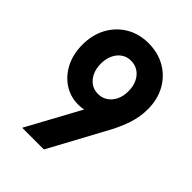

<svg xmlns="http://www.w3.org/2000/svg" viewBox="-210 -832 936 936"><g transform="rotate(45 258.0 -364.0)"><path d="M257.9 -727.5Q322.7 -727.5 373.4 -698.5Q424.1 -669.5 453.4 -617.5Q482.6 -565.5 482.6 -496.6Q482.6 -444.9 466.1 -395Q449.5 -345.2 424.6 -299L262.7 0H113L279.3 -305.1L317.6 -307.1Q308.1 -292.9 284.6 -283.1Q261.1 -273.2 229.4 -272.8Q174.4 -272 130.2 -300.2Q86 -328.5 60 -378.8Q34.1 -429.1 34.1 -494.1Q34.1 -562.4 62.7 -615Q91.4 -667.6 141.8 -697.6Q192.3 -727.5 257.9 -727.5ZM257.2 -606.7Q229.5 -606.7 208.3 -592.1Q187.1 -577.4 175.1 -551.5Q163 -525.6 163 -492.3Q163 -458.6 175.2 -432.6Q187.4 -406.7 208.6 -392.2Q229.7 -377.7 257.2 -377.7Q285.4 -377.7 307.1 -392.2Q328.9 -406.7 341.3 -432.6Q353.6 -458.6 353.6 -492.3Q353.6 -525.9 341.4 -551.8Q329.1 -577.7 307.4 -592.2Q285.7 -606.7 257.2 -606.7Z"/></g></svg>

Font: Reddit Sans Condensed
Style: Regular
Weight: 400
Designer: Stephen Hutchings
Foundry: Reddit
Version: Version 1.014